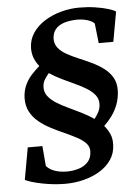

<svg xmlns="http://www.w3.org/2000/svg" viewBox="-60 -863 717 1000"><g transform="rotate(-5 298.5 -363.0)"><path d="M506.5 -90.5Q505.5 -47 483 -13.2Q460.5 20.5 422.8 43.8Q385 67 338 79Q291 91 240.5 91Q209 91 177.5 87.5Q146 84 117.8 78.2Q89.5 72.5 67.2 65.8Q45 59 32 52.5L62 -115H138.5L147.5 -10.5Q158 2 174.2 10.8Q190.5 19.5 211 23.8Q231.5 28 255 28Q285 28 314.5 19.5Q344 11 364 -9.8Q384 -30.5 385 -66Q385.5 -90.5 368.5 -108.8Q351.5 -127 322.8 -142.2Q294 -157.5 259.8 -172.8Q225.5 -188 191.5 -205.5Q157.5 -223 129 -246Q100.5 -269 83.8 -300.2Q67 -331.5 68 -374Q69.5 -411 83 -440Q96.5 -469 117.2 -491.5Q138 -514 159 -532Q142.5 -552 133.2 -575.5Q124 -599 124 -628.5Q125 -672.5 148.5 -707.5Q172 -742.5 211 -767Q250 -791.5 297 -804.2Q344 -817 392.5 -817Q436 -817 474.2 -811.2Q512.5 -805.5 540.8 -797Q569 -788.5 582 -780L554 -624H477.5L466 -727.5Q458.5 -736 444.5 -742.2Q430.5 -748.5 412.5 -752Q394.5 -755.5 375 -755.5Q355.5 -755 333.8 -751.8Q312 -748.5 292.8 -739.5Q273.5 -730.5 260.5 -714Q247.5 -697.5 245.5 -670.5Q244 -641.5 260 -620.5Q276 -599.5 304 -583.8Q332 -568 365.5 -554Q399 -540 432.8 -524Q466.5 -508 494.5 -487.2Q522.5 -466.5 539.2 -437.8Q556 -409 555 -368Q553.5 -329.5 541 -296.5Q528.5 -263.5 509 -237.2Q489.5 -211 468.5 -191.5Q486.5 -170.5 497 -146.8Q507.5 -123 506.5 -90.5ZM454 -308Q454.5 -334.5 438.5 -354.8Q422.5 -375 395.8 -391.5Q369 -408 336 -423Q303 -438 269 -454.5Q235 -471 205 -491Q193.5 -477.5 182.8 -461Q172 -444.5 171 -420.5Q170.5 -393 186.5 -372.5Q202.5 -352 229.5 -335Q256.5 -318 289.8 -302.5Q323 -287 357.2 -270Q391.5 -253 421.5 -232.5Q434 -248 443.8 -266.8Q453.5 -285.5 454 -308Z"/></g></svg>

Font: Merriweather
Style: Bold Italic
Weight: 700
Italic angle: -7.8°
Version: Version 2.101